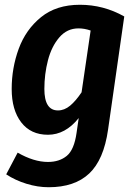

<svg xmlns="http://www.w3.org/2000/svg" viewBox="-20 -565 564 805"><path d="M501 -496 433 -21Q415 105 354 162.5Q293 220 184 220Q138 220 91 205.5Q44 191 6 166L54 75Q122 114 181 114Q229 114 260 88.5Q291 63 301 -8L310 -70Q254 0 181 0Q109 0 69 -52Q29 -104 29 -192Q29 -280 58.5 -360.5Q88 -441 152 -493Q216 -545 315 -545Q414 -545 501 -496ZM166 -192Q166 -102 223 -102Q250 -102 274 -122Q298 -142 322 -178L360 -437Q334 -446 309 -446Q261 -446 228.5 -408Q196 -370 181 -312Q166 -254 166 -192Z"/></svg>

Font: Fira Sans Condensed SemiBold
Style: Italic
Weight: 600
Width: 3
Italic angle: -8°
Designer: bBox Type GmbH & Carrois Corporate GbR & Edenspiekermann AG
Foundry: bBox Type GmbH & Carrois Corporate GbR & Edenspiekermann AG
Version: Version 4.301